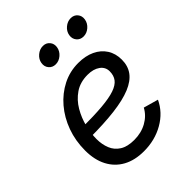

<svg xmlns="http://www.w3.org/2000/svg" viewBox="-214 -871 1003 1003"><g transform="rotate(-45 288.0 -369.5)"><path d="M261.2 11.7Q193.8 11.7 145.8 -14.6Q97.7 -41 71.8 -90.3Q45.9 -139.6 45.9 -208.5Q45.9 -280.3 68.8 -343.5Q91.8 -406.7 132.8 -454.8Q173.8 -502.9 227.8 -530.3Q281.7 -557.6 343.8 -557.6Q396.5 -557.6 435.5 -539.3Q474.6 -521 496.1 -487.5Q517.6 -454.1 517.6 -408.7Q517.6 -362.8 493.9 -330.3Q470.2 -297.9 420.4 -277.3Q370.6 -256.8 292.7 -247.3Q214.8 -237.8 106.9 -237.8L118.7 -304.2Q208 -304.2 268.1 -309.3Q328.1 -314.5 363.5 -326.7Q398.9 -338.9 414.3 -359.4Q429.7 -379.9 429.7 -410.6Q429.7 -441.9 403.6 -460.7Q377.4 -479.5 335 -479.5Q279.8 -479.5 241 -452.9Q202.1 -426.3 177.7 -384.5Q153.3 -342.8 141.8 -296.1Q130.4 -249.5 130.4 -209Q130.4 -168.9 143.6 -136.5Q156.7 -104 186.8 -85Q216.8 -65.9 266.6 -65.9Q318.8 -65.9 359.6 -88.6Q400.4 -111.3 421.4 -150.4L502.9 -127.4Q472.7 -63 407.5 -25.6Q342.3 11.7 261.2 11.7ZM461.9 -635.3Q438 -635.3 423.8 -652.3Q409.7 -669.4 413.6 -693.4Q417.5 -717.3 437.5 -734.1Q457.5 -751 481.4 -751Q505.4 -751 519.3 -734.1Q533.2 -717.3 529.3 -693.4Q525.4 -669.4 505.6 -652.3Q485.8 -635.3 461.9 -635.3ZM256.3 -635.3Q232.4 -635.3 218.3 -652.3Q204.1 -669.4 208 -693.4Q211.9 -717.3 231.9 -734.1Q252 -751 275.9 -751Q299.8 -751 313.7 -734.1Q327.6 -717.3 323.7 -693.4Q319.8 -669.4 300 -652.3Q280.3 -635.3 256.3 -635.3Z"/></g></svg>

Font: Inter Variable
Style: Italic
Weight: 400
Italic angle: -9.39999°
Designer: Rasmus Andersson
Foundry: rsms
Version: Version 4.001;git-9221beed3